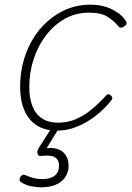

<svg xmlns="http://www.w3.org/2000/svg" viewBox="-20 -539 563 820"><path d="M224 19Q172 19 137 -3.5Q102 -26 84 -68Q66 -110 66 -168Q66 -240 88.5 -304Q111 -368 152 -416Q193 -464 247.5 -491.5Q302 -519 366 -519Q421 -519 462.5 -497Q504 -475 519 -446Q521 -442 520.5 -437.5Q520 -433 510 -426Q502 -420 495.5 -421Q489 -422 486 -426Q467 -450 439 -467.5Q411 -485 361 -485Q304 -485 257.5 -459Q211 -433 176.5 -388Q142 -343 123.5 -286Q105 -229 105 -168Q105 -119 119 -84.5Q133 -50 160.5 -32.5Q188 -15 228 -15Q267 -15 301.5 -29Q336 -43 368.5 -69.5Q401 -96 433 -131Q439 -138 444.5 -136.5Q450 -135 454 -131Q459 -127 459.5 -121.5Q460 -116 455 -110Q425 -72 387 -43Q349 -14 307.5 2.5Q266 19 224 19ZM155 261Q138 261 113.5 256.5Q89 252 70 239Q63 234 63.5 228Q64 222 68 215Q74 208 79 207.5Q84 207 91 210Q106 217 124 221.5Q142 226 161 226Q195 226 213.5 211.5Q232 197 232 169Q232 143 214.5 132.5Q197 122 157 127Q150 128 146.5 126Q143 124 141 119Q139 112 139.5 107Q140 102 146 92L205 0H237L170 109L162 97Q198 89 222.5 96.5Q247 104 260 122.5Q273 141 273 169Q273 196 259 217Q245 238 219 249.5Q193 261 155 261Z"/></svg>

Font: Playwrite US Trad Thin
Style: Regular
Weight: 250
Designer: Veronika Burian, José Scaglione
Foundry: TypeTogether
Version: Version 1.003